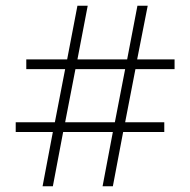

<svg xmlns="http://www.w3.org/2000/svg" viewBox="-20 -652 666 672"><path d="M165 -190H35V-224H172L208 -410H72V-444H215L251 -632H287L251 -444H425L461 -632H497L460 -444H591V-410H454L418 -224H555V-190H411L375 0H339L375 -190H201L165 0H129ZM382 -224 418 -410H244L208 -224Z"/></svg>

Font: Noto Sans Bengali UI ExtraLight
Style: Regular
Weight: 200
Designer: Jelle Bosma - Monotype Design Team
Foundry: Monotype Imaging Inc.
Version: Version 2.003; ttfautohint (v1.8.4.7-5d5b)